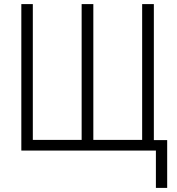

<svg xmlns="http://www.w3.org/2000/svg" viewBox="-20 -734 862 936"><path d="M795 182H740V0H84V-714H140V-52H378V-714H435V-52H673V-714H730V-51H795Z"/></svg>

Font: Noto Sans Display Light Narrow
Style: Regular
Weight: 300
Width: 4
Designer: Monotype Design team
Foundry: Monotype Imaging Inc.
Version: Version 1.000